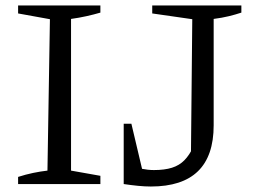

<svg xmlns="http://www.w3.org/2000/svg" viewBox="-20 -671 926 700"><path d="M46 0V-26Q74 -35 100.5 -40.5Q127 -46 153 -49L162 -601L46 -622V-651H346V-625Q322 -618 295 -612Q268 -606 239 -602V-49L346 -30V0ZM431 0 441 -69Q469 -61 494.5 -56Q520 -51 541 -51Q580 -51 607 -59.5Q634 -68 652.5 -87Q671 -106 685 -136L676 -90L681 -601L535 -622V-651H860V-625Q839 -618 814.5 -612Q790 -606 759 -602V-214Q759 9 530 9Q508 9 483 6.5Q458 4 431 0ZM431 0V-220H459L511 0Z"/></svg>

Font: Piazzolla 24pt
Style: Regular
Weight: 400
Designer: Juan Pablo del Peral
Foundry: Huerta Tipografica
Version: Version 2.005